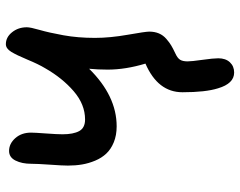

<svg xmlns="http://www.w3.org/2000/svg" viewBox="-104 -518 838 671"><g transform="rotate(-90 315.5 -183.0)"><path d="M397 215.8Q358.4 215.8 341.8 159.2Q328.1 115.7 328.1 35.2Q328.1 -50.8 428.2 -94.2Q407.2 -164.1 407.2 -226.1Q407.2 -260.7 410.2 -291Q315.4 -194.8 209 -194.8Q177.7 -194.8 153.3 -204.8Q128.9 -214.8 113.8 -231Q98.6 -247.1 89.1 -269.8Q79.6 -292.5 75.7 -315.7Q71.8 -338.9 71.8 -365.2Q71.8 -383.8 75 -428Q78.1 -472.2 78.1 -493.2Q78.1 -525.9 89.4 -548.3Q100.6 -570.8 123 -570.8Q148.4 -570.8 167.7 -549.1Q187 -527.3 187 -494.1Q187 -481.4 184.1 -442.1Q181.2 -402.8 181.2 -383.8Q181.2 -346.2 192.4 -325.7Q203.6 -305.2 232.9 -305.2Q285.6 -305.2 331.8 -345Q377.9 -384.8 412.1 -444.8Q426.3 -468.3 442.1 -506.6Q458 -544.9 469.5 -563.5Q481 -582 496.1 -582Q520.5 -582 537.8 -560.3Q555.2 -538.6 555.2 -508.8Q555.2 -496.1 545.9 -464.1Q536.6 -432.1 527.3 -381.1Q518.1 -330.1 518.1 -271Q518.1 -217.8 529.1 -155.8Q540 -93.8 540 -81.1Q540 -62 533.7 -47.1Q527.3 -32.2 514.6 -21.2Q502 -10.3 491.7 -4.2Q481.4 2 464.8 9.8Q447.3 17.6 441.7 26.9Q436 36.1 436 53.2Q436 66.9 441.4 105Q446.8 143.1 446.8 160.2Q446.8 186 432.9 200.9Q418.9 215.8 397 215.8Z"/></g></svg>

Font: Shantell Sans Irregular Bouncy
Style: Regular
Weight: 500
Designer: Stephen Nixon, Anya Danilova, Shantell Martin
Foundry: Arrow Type
Version: Version 1.006;[9816181b4]